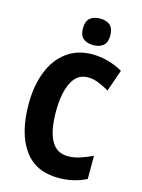

<svg xmlns="http://www.w3.org/2000/svg" viewBox="-137 -1011 812 1099"><g transform="rotate(15 268.5 -461.5)"><path d="M336 -590Q272 -590 240.5 -525.5Q209 -461 209 -355Q209 -242 241 -183Q273 -124 340 -124Q376 -124 411 -135.5Q446 -147 485 -165V-28Q411 10 320 10Q185 10 116 -86.5Q47 -183 47 -356Q47 -464 79.5 -547Q112 -630 175 -677Q238 -724 327 -724Q374 -724 419.5 -711.5Q465 -699 508 -675L463 -546Q431 -565 399.5 -577.5Q368 -590 336 -590ZM316 -933Q356 -933 376.5 -914Q397 -895 397 -854Q397 -813 375.5 -794.5Q354 -776 316 -776Q278 -776 256.5 -794.5Q235 -813 235 -854Q235 -895 256 -914Q277 -933 316 -933Z"/></g></svg>

Font: Noto Sans Sinhala Condensed ExtraBold
Style: Regular
Weight: 800
Width: 3
Designer: Jelle Bosma - Monotype Design Team
Foundry: Monotype Imaging Inc.
Version: Version 2.006; ttfautohint (v1.8.4.7-5d5b)